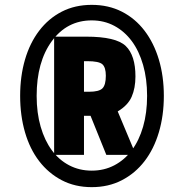

<svg xmlns="http://www.w3.org/2000/svg" viewBox="-20 -761 758 791"><path d="M655 -366Q655 -447 634.5 -515.5Q614 -584 575.5 -634.5Q537 -685 482 -713Q427 -741 358 -741Q289 -741 234.5 -713Q180 -685 141.5 -634.5Q103 -584 83 -515.5Q63 -447 63 -366Q63 -285 83 -216Q103 -147 141.5 -97Q180 -47 234.5 -18.5Q289 10 358 10Q427 10 482 -18.5Q537 -47 575.5 -97Q614 -147 634.5 -216Q655 -285 655 -366ZM586 -366Q586 -296 569.5 -239Q553 -182 523 -142Q493 -102 451 -80Q409 -58 358 -58Q307 -58 265 -80Q223 -102 193.5 -142Q164 -182 147.5 -239Q131 -296 131 -366Q131 -506 193.5 -591.5Q256 -677 358 -677Q409 -677 451 -654.5Q493 -632 523 -591.5Q553 -551 569.5 -493.5Q586 -436 586 -366ZM203 -123H326V-284H353L418 -123H540L465 -302Q507 -327 522.5 -362.5Q538 -398 538 -446Q538 -533 498 -571.5Q458 -610 335 -610H203ZM326 -383V-509H339Q388 -509 402 -496Q416 -483 416 -449Q416 -411 402 -397Q388 -383 347 -383Z"/></svg>

Font: Secuela Black
Style: Regular
Weight: 900
Designer: Fernando Haro
Foundry: deFharo
Version: Version 1.704